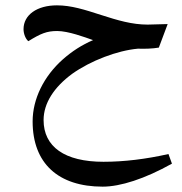

<svg xmlns="http://www.w3.org/2000/svg" viewBox="-20 -546 682 718"><path d="M364 152C430 152 521 123 623 66L610 30C526 49 444 59 367 59C222 59 143 3 143 -97C143 -160 182 -220 250 -270C319 -319 418 -357 496 -364C519 -363 552 -364 574 -368L607 -456L532 -454C474 -454 420 -470 358 -490C296 -510 246 -526 193 -526C118 -526 68 -490 68 -437C68 -419 76 -400 86 -392C133 -421 155 -430 194 -430C235 -430 297 -407 328 -396C286 -378 249 -354 215 -324C144 -261 102 -176 102 -92C102 65 198 152 364 152Z"/></svg>

Font: Noto Naskh Arabic UI Medium
Style: Regular
Weight: 500
Designer: Monotype Design Team, David Williams, Mohamad Dakak and Nizar Qandah
Foundry: Monotype Imaging Inc.
Version: Version 2.014